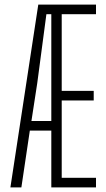

<svg xmlns="http://www.w3.org/2000/svg" viewBox="-20 -820 464 840"><path d="M25.5 0 147.5 -800H400V-758H250V-422.5H390V-380.5H250V-42H400V0H204.5V-248.5H110.5L73.5 0ZM117.5 -290.5H204.5V-758H183L143 -456.5Z"/></svg>

Font: Big Shoulders Display Thin Light
Style: Regular
Weight: 300
Version: Version 2.002